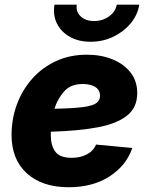

<svg xmlns="http://www.w3.org/2000/svg" viewBox="-20 -787 636 819"><path d="M272.9 11.7Q160.2 11.7 94.7 -47.4Q29.3 -106.4 29.3 -211.9Q29.3 -279.8 52 -341.3Q74.7 -402.8 116.9 -450.7Q159.2 -498.5 218.5 -526.1Q277.8 -553.7 350.6 -553.7Q410.6 -553.7 459.2 -534.2Q507.8 -514.6 536.6 -478Q565.4 -441.4 565.4 -390.1Q565.4 -328.1 521.5 -293.5Q477.5 -258.8 395.3 -243.7Q313 -228.5 196.8 -225.1Q196.8 -216.3 196.8 -208Q196.8 -167.5 215.6 -140.6Q234.4 -113.8 286.1 -113.8Q322.8 -113.8 350.8 -128.7Q378.9 -143.6 389.6 -170.4L544.4 -155.8Q519 -81.1 447.5 -34.7Q376 11.7 272.9 11.7ZM212.4 -323.2Q293 -324.7 334.7 -330.3Q376.5 -335.9 391.6 -347.7Q406.7 -359.4 406.7 -378.4Q406.7 -402.3 387.2 -415.5Q367.7 -428.7 332.5 -428.7Q281.2 -428.7 253.2 -396.7Q225.1 -364.7 212.4 -323.2ZM366.7 -608.9Q314.9 -608.9 277.6 -630.1Q240.2 -651.4 222.7 -687Q205.1 -722.7 212.4 -767.1H307.6Q302.7 -737.3 324 -717.3Q345.2 -697.3 381.8 -697.3Q417.5 -697.3 445.3 -717.3Q473.1 -737.3 478 -767.1H574.2Q566.9 -722.7 537.1 -687Q507.3 -651.4 462.9 -630.1Q418.5 -608.9 366.7 -608.9Z"/></svg>

Font: Inter Extra Bold
Style: Italic
Weight: 800
Italic angle: -9.39999°
Designer: Rasmus Andersson
Foundry: rsms
Version: Version 4.000;git-3c8e0fc